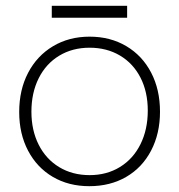

<svg xmlns="http://www.w3.org/2000/svg" viewBox="-20 -631 616 660"><path d="M46 -246Q46 -322 76.5 -380.5Q107 -439 162 -472Q217 -505 288 -505Q359 -505 414 -472.5Q469 -440 499.5 -381.5Q530 -323 530 -247Q530 -172 499.5 -113.5Q469 -55 414 -23Q359 9 287 9Q216 9 161.5 -23Q107 -55 76.5 -113Q46 -171 46 -246ZM488 -251Q488 -315 463 -364Q438 -413 392.5 -440Q347 -467 288 -467Q229 -467 183.5 -439.5Q138 -412 113 -362Q88 -312 88 -247Q88 -183 113 -133.5Q138 -84 183.5 -56.5Q229 -29 288 -29Q347 -29 392.5 -57Q438 -85 463 -135.5Q488 -186 488 -251ZM158 -611H417V-570H158Z"/></svg>

Font: Bellota Text Light
Style: Regular
Weight: 300
Designer: Kemie Guaida
Foundry: Kemie Guaida
Version: Version 4.001